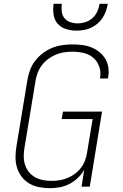

<svg xmlns="http://www.w3.org/2000/svg" viewBox="-20 -975 640 1003"><path d="M240 8Q211 8 183.5 2.5Q156 -3 133 -16.5Q110 -30 93.5 -51.5Q77 -73 69 -99Q61 -125 61 -153.5Q61 -182 66 -211L123 -556Q127 -582 136.5 -608Q146 -634 163 -656.5Q180 -679 203 -696.5Q226 -714 251.5 -724.5Q277 -735 304 -739Q331 -743 357 -743Q383 -743 408 -740Q433 -737 456 -728Q479 -719 498 -704Q517 -689 529.5 -668.5Q542 -648 546 -622.5Q550 -597 545 -572Q545 -570 544.5 -568.5Q544 -567 544 -565H502Q502 -566 502 -567.5Q502 -569 503 -570Q508 -600 498 -628Q488 -656 466.5 -674Q445 -692 416 -698.5Q387 -705 357 -705Q335 -705 313 -701.5Q291 -698 270 -689Q249 -680 230 -665.5Q211 -651 197.5 -632.5Q184 -614 176 -592.5Q168 -571 165 -549L108 -204Q104 -181 104 -158.5Q104 -136 110.5 -115Q117 -94 130.5 -77Q144 -60 162.5 -49.5Q181 -39 203.5 -34.5Q226 -30 249 -30Q249 -30 249 -30Q249 -30 249 -30Q249 -30 249 -30Q249 -30 249 -30Q271 -30 292 -33.5Q313 -37 333.5 -45.5Q354 -54 372 -67.5Q390 -81 403.5 -99Q417 -117 424.5 -137.5Q432 -158 435 -179L464 -353H302L309 -392H513L449 0H406L420 -88Q406 -64 386 -45Q366 -26 341.5 -13.5Q317 -1 291 3.5Q265 8 240 8ZM379 -815Q351 -815 324.5 -823.5Q298 -832 281 -851.5Q264 -871 260 -899Q256 -927 260 -955H303Q300 -935 302.5 -915Q305 -895 316.5 -880.5Q328 -866 346.5 -859.5Q365 -853 385 -853Q406 -853 426.5 -859.5Q447 -866 463 -880.5Q479 -895 488 -914.5Q497 -934 500 -955H543Q540 -936 533.5 -917.5Q527 -899 516 -882Q505 -865 489 -851.5Q473 -838 454.5 -829.5Q436 -821 417 -818Q398 -815 379 -815Z"/></svg>

Font: Iosevka Curly XLtEx
Style: Italic
Weight: 200
Width: 7
Italic angle: -9°
Monospace: yes
Designer: Belleve Invis
Foundry: Belleve Invis
Version: Version 11.1.0; ttfautohint (v1.8.3)